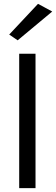

<svg xmlns="http://www.w3.org/2000/svg" viewBox="-20 -980 292 1000"><path d="M252 -920 72 -770 28 -800 178 -960ZM80 -700H165V0H80Z"/></svg>

Font: Jost*
Style: Regular
Weight: 400
Version: Version 3.7